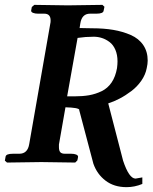

<svg xmlns="http://www.w3.org/2000/svg" viewBox="-20 -667 627 789"><path d="M460.9 -387.2Q462.9 -402.8 462.9 -415Q462.9 -441.9 454.1 -462.4Q445.3 -482.9 430.4 -494.1Q415.5 -505.4 399.2 -510.7Q382.8 -516.1 365.2 -516.1Q332 -516.1 298.8 -511.2L255.9 -271H284.2Q319.3 -271 345.9 -275.6Q372.6 -280.3 397.5 -292.2Q422.4 -304.2 438.5 -327.9Q454.6 -351.6 460.9 -387.2ZM583 -387.2Q578.1 -360.4 560.8 -335.4Q543.5 -310.5 519.5 -292.5Q495.6 -274.4 471.7 -262Q447.8 -249.5 424.8 -242.2L485.8 -6.8Q510.3 66.9 537.1 66.9L564.9 62V88.9Q533.2 102.1 500 102.1Q448.7 102.1 413.8 75.4Q378.9 48.8 363.8 5.9L305.2 -215.8H306.2Q302.7 -224.6 249 -226.1L222.2 -73.2V-62Q222.2 -47.9 227.8 -41.5Q233.4 -35.2 247.1 -35.2H272.9Q284.7 -35.2 292.7 -32Q300.8 -28.8 300.8 -22.9Q300.8 -22 300.5 -20.8Q300.3 -19.5 299.6 -15.6Q298.8 -11.7 297.9 -7.8L289.1 1Q188 -1 149.9 -1L8.8 1L0 -6.8L2.9 -22.9Q4.4 -35.2 33.2 -35.2H59.1Q93.8 -35.2 100.1 -75.2L187 -571.8Q188 -574.2 188 -583Q188 -610.8 162.1 -610.8H136.2Q124.5 -610.8 116.2 -614Q107.9 -617.2 107.9 -623Q107.9 -626 110.8 -638.2L121.1 -647Q221.2 -645 258.8 -645L400.9 -647L409.2 -639.2L405.8 -623Q404.3 -610.8 376 -610.8H350.1Q316.4 -610.8 310.1 -570.8Q309.6 -566.9 308.6 -561.5Q307.6 -556.2 307.1 -551.8Q313 -551.8 330.3 -551.3Q347.7 -550.8 358.9 -550.8Q406.7 -550.8 445.6 -544.2Q484.4 -537.6 517.3 -523.2Q550.3 -508.8 568.6 -481.9Q586.9 -455.1 586.9 -418Q586.9 -404.3 583 -387.2Z"/></svg>

Font: Linux Libertine
Style: Bold Italic
Weight: 700
Italic angle: -11.5°
Designer: Philipp H. Poll
Foundry: Philipp H. Poll
Version: Version 4.0.5